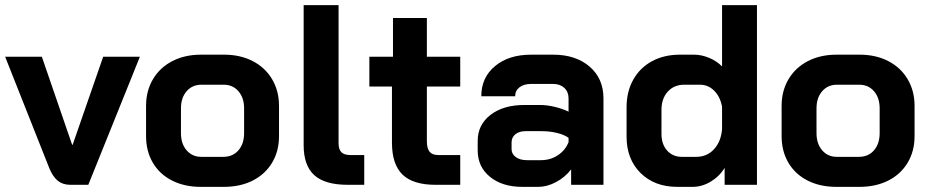

<svg xmlns="http://www.w3.org/2000/svg" viewBox="-22 -720 3621 748"><path d="M170 -65 -2 -499H141L259 -156H261L380 -499H523L322 0H252Q223 0 203.5 -15.5Q184 -31 170 -65Z M547 -190V-307Q547 -366 574 -411.5Q601 -457 649.5 -482Q698 -507 761 -507H851Q914 -507 962.5 -482Q1011 -457 1038 -411.5Q1065 -366 1065 -307V-190Q1065 -131 1038 -86Q1011 -41 962.5 -16.5Q914 8 850 8H760Q697 8 648.5 -16.5Q600 -41 573.5 -86Q547 -131 547 -190ZM848 -109Q885 -109 907 -134.5Q929 -160 929 -201V-298Q929 -339 907 -364.5Q885 -390 849 -390H763Q727 -390 705 -364.5Q683 -339 683 -298V-201Q683 -160 705 -134.5Q727 -109 762 -109Z M1161 -154V-700H1297V-162Q1297 -138 1308 -127Q1319 -116 1343 -116H1397V0H1333Q1244 0 1202.5 -37.5Q1161 -75 1161 -154Z M1505 -164V-383H1417V-499H1509V-650H1641V-499H1771V-383H1641V-170Q1641 -142 1651.5 -129Q1662 -116 1685 -116H1771V0H1675Q1587 0 1546 -40Q1505 -80 1505 -164Z M1839 -134V-171Q1839 -234 1889 -272.5Q1939 -311 2021 -311H2082Q2108 -311 2138 -304Q2168 -297 2193 -285V-337Q2193 -362 2176.5 -377.5Q2160 -393 2133 -393H2047Q2019 -393 2002 -380Q1985 -367 1985 -345H1853Q1853 -418 1906.5 -462.5Q1960 -507 2047 -507H2133Q2221 -507 2275 -460.5Q2329 -414 2329 -337V0H2203V-60Q2179 -29 2144 -10.5Q2109 8 2075 8H2013Q1935 8 1887 -31Q1839 -70 1839 -134ZM2085 -96Q2122 -96 2151 -115Q2180 -134 2193 -166V-183Q2177 -195 2148.5 -202Q2120 -209 2088 -209H2025Q2001 -209 1986 -197Q1971 -185 1971 -165V-139Q1971 -120 1987.5 -108Q2004 -96 2031 -96Z M2419 -188V-302Q2419 -363 2445 -409.5Q2471 -456 2518 -481.5Q2565 -507 2627 -507H2682Q2711 -507 2741 -494.5Q2771 -482 2791 -461V-700H2927V0H2801V-66Q2781 -33 2747 -12.5Q2713 8 2676 8H2617Q2528 8 2473.5 -46Q2419 -100 2419 -188ZM2691 -109Q2732 -109 2759.5 -138.5Q2787 -168 2791 -217V-304Q2784 -343 2760.5 -366.5Q2737 -390 2705 -390H2644Q2604 -390 2579.5 -363Q2555 -336 2555 -292V-198Q2555 -158 2577 -133.5Q2599 -109 2634 -109Z M3023 -190V-307Q3023 -366 3050 -411.5Q3077 -457 3125.5 -482Q3174 -507 3237 -507H3327Q3390 -507 3438.5 -482Q3487 -457 3514 -411.5Q3541 -366 3541 -307V-190Q3541 -131 3514 -86Q3487 -41 3438.5 -16.5Q3390 8 3326 8H3236Q3173 8 3124.5 -16.5Q3076 -41 3049.5 -86Q3023 -131 3023 -190ZM3324 -109Q3361 -109 3383 -134.5Q3405 -160 3405 -201V-298Q3405 -339 3383 -364.5Q3361 -390 3325 -390H3239Q3203 -390 3181 -364.5Q3159 -339 3159 -298V-201Q3159 -160 3181 -134.5Q3203 -109 3238 -109Z"/></svg>

Font: Bai Jamjuree
Style: Bold
Weight: 700
Designer: Katatrad Aksorn Co.,Ltd.
Foundry: Cadson Demak Co.,Ltd.
Version: Version 1.000; ttfautohint (v1.6)